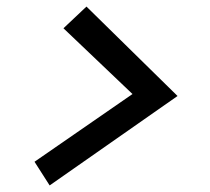

<svg xmlns="http://www.w3.org/2000/svg" viewBox="-20 -640 640 584"><path d="M243 -620 520 -348 131 -76 85 -148 383 -354 173 -554Z"/></svg>

Font: Red Hat Text Medium
Style: Italic
Weight: 500
Italic angle: -12°
Designer: Pentagram, MCKL
Foundry: Pentagram, MCKL
Version: Version 1.023; ttfautohint (v1.8.3)